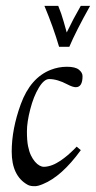

<svg xmlns="http://www.w3.org/2000/svg" viewBox="-20 -628 328 656"><path d="M287.8 -607.9Q238.8 -520.3 216.8 -468H181.9Q162.1 -535.4 131.8 -607.9H179Q189.7 -582.3 197.6 -554Q205.6 -525.6 208 -517.1Q230.2 -563.5 255.9 -607.9ZM262 -367.9Q262 -330.1 239 -330.1Q228.5 -330.1 210.4 -339.6Q176 -357.9 147.9 -357.9Q130.6 -357.9 112.7 -328.4Q94.7 -298.8 83.4 -254.8Q72 -210.7 72 -179.2Q72 -147.7 75.8 -128.8Q79.6 -109.9 85.7 -97.2Q91.8 -84.5 99.6 -75.4Q107.4 -66.4 115.1 -62.3Q122.8 -58.1 129.9 -58.1Q137 -58.1 144.5 -59.8Q152.1 -61.5 158.9 -64.1Q165.8 -66.7 173.3 -70.9Q180.9 -75.2 186.9 -79.1Q192.9 -83 199.8 -88.5Q206.8 -94 211.5 -97.9Q216.3 -101.8 222 -107.3Q227.8 -112.8 230.6 -115.5Q233.4 -118.2 237.5 -122.4Q241.7 -126.7 241.9 -127L256.1 -115Q190.9 -25.1 126.5 1Q109.6 8.1 100.1 8.1Q90.6 8.1 86.5 7.3Q82.5 6.6 79.8 5.7Q77.1 4.9 74.2 3.2Q20 -27.1 20 -110.1Q20 -187 51 -272Q84 -362.5 153.8 -389.6Q180.2 -399.9 208.7 -399.9Q237.3 -399.9 249.6 -389.9Q262 -379.9 262 -367.9Z"/></svg>

Font: Linden Hill
Style: Italic
Weight: 400
Italic angle: -5.60001°
Version: Version 1.201